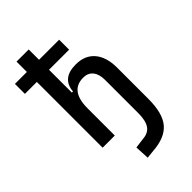

<svg xmlns="http://www.w3.org/2000/svg" viewBox="-284 -826 1155 1155"><g transform="rotate(-45 293.0 -248.5)"><path d="M101.6 0V-559.6H0V-644.5H101.6V-732.4H205.1V-644.5H376V-559.6H205.1V-365.2H214.8Q222.7 -468.8 341.8 -468.8Q418.9 -468.8 461.4 -418.9Q503.9 -369.1 503.9 -278.3V-11.7Q503.9 109.4 456.5 165.3Q409.2 221.2 304.7 228.5L251 234.4L246.1 142.6L314.5 133.8Q359.4 129.9 379.9 98.6Q400.4 67.4 400.4 3.9V-278.3Q400.4 -327.6 378.4 -354.2Q356.4 -380.9 317.4 -380.9Q205.1 -380.9 205.1 -232.4V0Z"/></g></svg>

Font: Cascadia Code NF
Style: Regular
Weight: 400
Monospace: yes
Designer: Aaron Bell
Foundry: Saja Typeworks
Version: Version 2404.023; ttfautohint (v1.8.4)